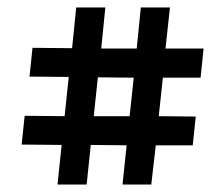

<svg xmlns="http://www.w3.org/2000/svg" viewBox="-20 -480 599 514"><path d="M319 -91 223 -92 212 14H134L145 -92L38 -93L46 -170L153 -169L164 -274L59 -275L67 -352L173 -351L184 -460H262L251 -350H346L357 -460H435L423 -350H525L517 -272H416L405 -169L504 -168L496 -91H397L385 14H308ZM231 -169H327L338 -272L242 -273Z"/></svg>

Font: Genos Thin ExtraBold
Style: Regular
Weight: 800
Version: Version 1.010